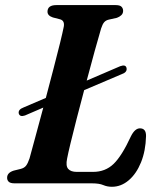

<svg xmlns="http://www.w3.org/2000/svg" viewBox="-20 -720 618 754"><path d="M53.5 -275Q51 -290 72.5 -298L160 -335.5Q175.5 -394 190.2 -450.5Q205 -507 215.8 -551Q226.5 -595 230.5 -615.5Q234.5 -638.5 216.5 -644L187.5 -651.5Q166.5 -658.5 166.5 -674Q166.5 -700 201.5 -700H434Q451 -700 457.2 -693.5Q463.5 -687 463.5 -677.5Q463.5 -667 456.2 -660.2Q449 -653.5 439 -650L407.5 -643Q396 -640.5 389.2 -632.8Q382.5 -625 377 -608Q367.5 -575.5 352.2 -520.8Q337 -466 320.5 -403.5L452 -460Q474 -468 477 -452.5Q480 -436.5 458.5 -429L310.5 -366Q295 -308 281 -253.5Q267 -199 257 -157.5Q247 -116 243.5 -97Q237.5 -68.5 247.8 -56.8Q258 -45 281.5 -45H345.5Q393.5 -45 426 -76.2Q458.5 -107.5 494.5 -185.5Q510 -216 529.5 -216Q554 -216 553.5 -185.5Q552 -127.5 533.8 -82.5Q515.5 -37.5 485.5 -12Q455.5 13.5 419.5 13.5Q401 13.5 385.5 6.8Q370 0 341 0H38Q20.5 0 14 -6.5Q7.5 -13 8 -23Q8.5 -42 34 -50L60.5 -56.5Q75 -60 82.2 -69.2Q89.5 -78.5 96 -98Q103 -124 117.8 -178.2Q132.5 -232.5 150 -297.5L78 -266.5Q57.5 -259.5 53.5 -275Z"/></svg>

Font: Fraunces 9pt SemiBold
Style: Italic
Weight: 600
Italic angle: -16°
Version: Version 1.000;[b76b70a41]